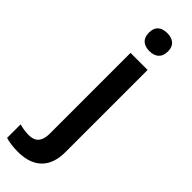

<svg xmlns="http://www.w3.org/2000/svg" viewBox="-389 -757 1003 1003"><g transform="rotate(45 113.0 -255.5)"><path d="M74 -685C74 -636 105 -618 144 -618C182 -618 214 -636 214 -685C214 -734 182 -751 144 -751C105 -751 74 -734 74 -685ZM29 240C156 240 207 167 207 67V-542H81V54C81 120 49 138 8 138C-19 138 -38 134 -61 128V228C-39 235 -5 240 29 240Z"/></g></svg>

Font: Noto Sans Bengali UI SemiBold
Style: Regular
Weight: 600
Designer: Jelle Bosma - Monotype Design Team
Foundry: Monotype Imaging Inc.
Version: Version 2.003